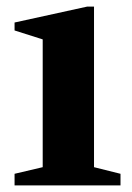

<svg xmlns="http://www.w3.org/2000/svg" viewBox="-20 -560 400 580"><path d="M264 -55 344 -35V0H24V-35L109 -55V-441L24 -468V-492L243 -540H264Z"/></svg>

Font: Libre Caslon Text
Style: Bold
Weight: 700
Designer: Pablo Impallari, Rodrigo Fuenzalida
Foundry: Pablo Impallari, Rodrigo Fuenzalida
Version: Version 1.002